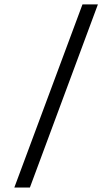

<svg xmlns="http://www.w3.org/2000/svg" viewBox="-20 -713 500 856"><path d="M416.5 -693.4 113.3 123H43.9L347.7 -693.4Z"/></svg>

Font: Noto Sans Syriac Estrangela
Style: Regular
Weight: 400
Designer: Monotype Design team
Foundry: Monotype Imaging Inc.
Version: Version 1.00